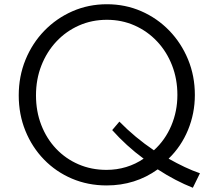

<svg xmlns="http://www.w3.org/2000/svg" viewBox="-20 -860 1030 907"><path d="M891 27Q850.5 11 808.8 -10.8Q767 -32.5 725 -60Q619.5 16 483.5 16Q395.5 16 319.8 -16.2Q244 -48.5 187.8 -106.5Q131.5 -164.5 100 -242Q68.5 -319.5 68.5 -409.5Q68.5 -499.5 100.5 -577.8Q132.5 -656 189.5 -714.8Q246.5 -773.5 322.2 -806.8Q398 -840 485 -840Q572 -840 647.5 -807Q723 -774 779.8 -715.2Q836.5 -656.5 868.5 -578.8Q900.5 -501 900.5 -411.5Q900.5 -324.5 868.2 -246.2Q836 -168 776.5 -110.5Q815.5 -88.5 852.5 -71Q889.5 -53.5 924.5 -41.5ZM483 -57.5Q531.5 -57.5 576 -71Q620.5 -84.5 658.5 -110.5Q617.5 -140.5 580 -174.8Q542.5 -209 510 -245.5L544 -285.5Q618 -210 707 -150Q760.5 -198.5 789.2 -266.5Q818 -334.5 818 -411.5Q818 -486.5 792.8 -551.2Q767.5 -616 722.2 -664.2Q677 -712.5 616.2 -739.5Q555.5 -766.5 485 -766.5Q414 -766.5 353 -739.5Q292 -712.5 246.5 -664Q201 -615.5 175.5 -550.5Q150 -485.5 150 -409.5Q150 -334 175 -269.5Q200 -205 245 -157.5Q290 -110 350.8 -83.8Q411.5 -57.5 483 -57.5Z"/></svg>

Font: Spartan Thin
Style: Regular
Weight: 400
Version: Version 1.004